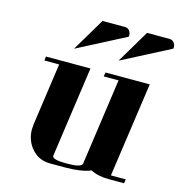

<svg xmlns="http://www.w3.org/2000/svg" viewBox="-102 -774 817 866"><g transform="rotate(15 306.0 -341.0)"><path d="M64 -441.9 65.9 -460.9H273.9L213.9 -38.1Q210.9 -19 280.8 -19Q350.1 -19 353 -38.1L410.2 -441.9H340.8L344.2 -460.9H550.8L487.8 -19H557.1L554.2 0H484.9Q432.1 0 397.9 -18.1Q355.5 0 277.8 0H209Q151.9 0 117.2 -44.9Q89.8 -81.1 89.8 -127.9Q89.8 -136.2 91.8 -153.8L132.8 -441.9ZM179.2 -527.8 271 -682.1H375Q390.1 -682.1 397.9 -670.9Q406.2 -659.2 403.8 -644ZM387.2 -527.8 479 -682.1H583Q598.1 -682.1 606 -670.9Q614.3 -659.2 611.8 -644Z"/></g></svg>

Font: Hjet
Style: Italic
Weight: 400
Designer: T. Christopher White
Version: Version 1.2